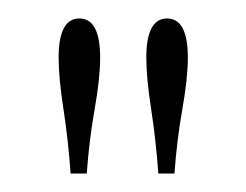

<svg xmlns="http://www.w3.org/2000/svg" viewBox="-20 -782 267 208"><path d="M56.5 -594Q54 -629.5 48.8 -663.5Q43.5 -697.5 43.5 -719.5Q43.5 -762 66 -762Q88.5 -762 88.5 -719.5Q88.5 -697.5 82.5 -663.5Q76.5 -629.5 74 -594ZM151.5 -594Q149 -629.5 143.8 -663.5Q138.5 -697.5 138.5 -719.5Q138.5 -762 161 -762Q183.5 -762 183.5 -719.5Q183.5 -697.5 177.5 -663.5Q171.5 -629.5 169 -594Z"/></svg>

Font: Imbue 50pt ExtraLight
Style: Regular
Weight: 200
Designer: Tyler Finck
Foundry: Etcetera Type Company
Version: Version 1.102; ttfautohint (v1.8.3)